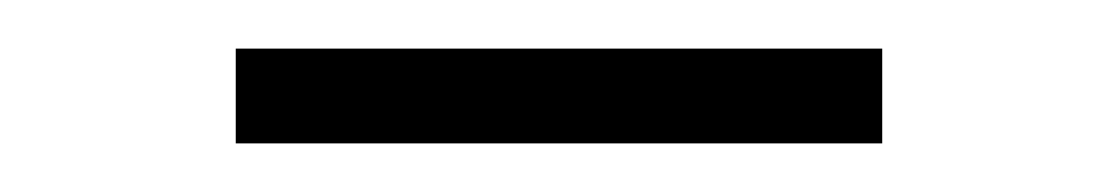

<svg xmlns="http://www.w3.org/2000/svg" viewBox="-20 -307 460 79"><path d="M77 -248V-287H343V-248Z"/></svg>

Font: Muli ExtraLight
Style: Regular
Weight: 250
Designer: Vernon Adams
Foundry: Vernon Adams
Version: Version 2.100; ttfautohint (v1.8.1.43-b0c9)